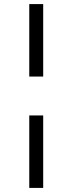

<svg xmlns="http://www.w3.org/2000/svg" viewBox="-20 -780 354 938"><path d="M123 -406V-760H191V-406ZM123 138V-216H191V138Z"/></svg>

Font: Anuphan
Style: Regular
Weight: 400
Designer: Mike Abbink, Paul van der Laan, Pieter van Rosmalen, Mint Tantisuwanna
Foundry: Bold Monday; Cadson Demak
Version: Version 3.002;hotconv 1.0.109;makeotfexe 2.5.65596